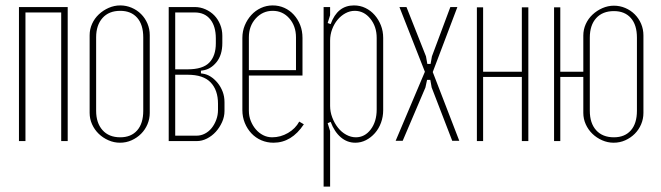

<svg xmlns="http://www.w3.org/2000/svg" viewBox="-20 -521 2441 709"><path d="M230 -495V0H206V-475H74V0H50V-495Z M424 -501Q446 -501 466 -492.5Q486 -484 501 -469Q516 -454 524.5 -434Q533 -414 533 -391V-104Q533 -82 524.5 -62Q516 -42 501 -27Q486 -12 466 -3Q446 6 423 6Q401 6 380.5 -3Q360 -12 344.5 -27Q329 -42 320 -62Q311 -82 311 -104V-391Q311 -413 320 -433Q329 -453 345 -468Q361 -483 381.5 -492Q402 -501 424 -501ZM424 -481Q382 -481 358.5 -454.5Q335 -428 335 -383V-112Q335 -67 358.5 -40.5Q382 -14 424 -14Q464 -14 486.5 -39.5Q509 -65 509 -112V-383Q509 -430 486.5 -455.5Q464 -481 424 -481Z M801 -362Q801 -318 779.5 -291.5Q758 -265 729 -261L722 -260V-250L729 -249Q744 -247 758 -238Q772 -229 783.5 -215Q795 -201 802 -183Q809 -165 809 -144V-111Q809 -90 800 -70Q791 -50 777 -34.5Q763 -19 744.5 -9.5Q726 0 706 0H603V-495H699Q720 -495 739 -486.5Q758 -478 771.5 -464Q785 -450 793 -430.5Q801 -411 801 -389ZM673 -265Q729 -265 753 -290Q777 -315 777 -361V-379Q777 -424 756.5 -449.5Q736 -475 699 -475H627V-265ZM785 -138Q785 -188 758 -216.5Q731 -245 673 -245H627V-20H706Q722 -20 736.5 -27.5Q751 -35 761.5 -48Q772 -61 778.5 -78.5Q785 -96 785 -115Z M875 -381Q875 -406 884 -427.5Q893 -449 908 -465.5Q923 -482 943.5 -491.5Q964 -501 987 -501Q1010 -501 1030 -492Q1050 -483 1065 -466.5Q1080 -450 1088.5 -428.5Q1097 -407 1097 -381V-242H899V-112Q899 -92 906 -74.5Q913 -57 924.5 -43.5Q936 -30 951.5 -22Q967 -14 985 -14Q1016 -14 1043.5 -30Q1071 -46 1085 -72L1102 -62Q1057 6 990 6Q966 6 945 -3Q924 -12 908.5 -28.5Q893 -45 884 -67Q875 -89 875 -114ZM1073 -262V-383Q1073 -425 1048.5 -453Q1024 -481 987 -481Q950 -481 924.5 -453Q899 -425 899 -383V-262Z M1190 -436 1201 -432Q1226 -501 1287 -501Q1310 -501 1329.5 -491.5Q1349 -482 1363.5 -465.5Q1378 -449 1386.5 -427.5Q1395 -406 1395 -381V-114Q1395 -90 1387 -68Q1379 -46 1364.5 -29.5Q1350 -13 1331.5 -3.5Q1313 6 1292 6Q1262 6 1238.5 -14Q1215 -34 1201 -71L1190 -66L1199 -37V168H1175V-495H1199V-465ZM1199 -130Q1199 -108 1207 -87Q1215 -66 1228 -49.5Q1241 -33 1258.5 -23.5Q1276 -14 1294 -14Q1327 -14 1349 -43Q1371 -72 1371 -117V-381Q1371 -423 1347.5 -452Q1324 -481 1290 -481Q1272 -481 1255.5 -472Q1239 -463 1226.5 -448Q1214 -433 1206.5 -413Q1199 -393 1199 -371Z M1481 -495 1553 -313 1558 -285H1570L1575 -313L1643 -495H1669L1578 -255L1676 -1H1650L1574 -198L1569 -226H1557L1551 -198L1467 -1H1441L1549 -256L1455 -495Z M1764 -494V-256H1907V-494H1931V0H1907V-237H1764V0H1741V-494Z M2247 -500Q2269 -500 2289 -491.5Q2309 -483 2324 -468Q2339 -453 2347.5 -433Q2356 -413 2356 -390V-104Q2356 -82 2347.5 -62Q2339 -42 2324 -27Q2309 -12 2289 -3Q2269 6 2246 6Q2224 6 2203.5 -3Q2183 -12 2167.5 -27Q2152 -42 2143 -62Q2134 -82 2134 -104V-237H2049V0H2026V-494H2049V-256H2134V-390Q2134 -412 2143 -432Q2152 -452 2168 -467Q2184 -482 2204.5 -491Q2225 -500 2247 -500ZM2247 -480Q2205 -480 2181.5 -454Q2158 -428 2158 -382V-112Q2158 -66 2181.5 -40Q2205 -14 2247 -14Q2287 -14 2309.5 -39.5Q2332 -65 2332 -112V-382Q2332 -429 2309.5 -454.5Q2287 -480 2247 -480Z"/></svg>

Font: Moniqa Thin Paragraph
Style: Regular
Weight: 100
Designer: Rajesh Rajput
Foundry: Rajesh Rajput
Version: Version 1.000